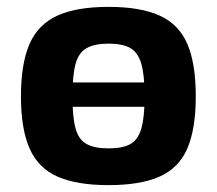

<svg xmlns="http://www.w3.org/2000/svg" viewBox="-20 -527 631 559"><path d="M296 12Q203 12 147 -13Q91 -38 66 -95Q41 -152 41 -246Q41 -342 66 -399Q91 -456 147 -481.5Q203 -507 296 -507Q389 -507 445 -481.5Q501 -456 525.5 -399Q550 -342 550 -246Q550 -152 525.5 -95Q501 -38 445 -13Q389 12 296 12ZM296 -95Q337 -95 359.5 -107.5Q382 -120 391.5 -153Q401 -186 401 -246Q401 -308 391.5 -341Q382 -374 359.5 -387Q337 -400 296 -400Q256 -400 232.5 -387Q209 -374 200 -341Q191 -308 191 -246Q191 -186 200 -153Q209 -120 232.5 -107.5Q256 -95 296 -95ZM150 -216V-287H440V-216Z"/></svg>

Font: Exo 2
Style: Bold
Weight: 700
Designer: Natanael Gama
Foundry: Natanael Gama
Version: Version 2.010